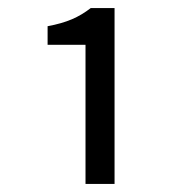

<svg xmlns="http://www.w3.org/2000/svg" viewBox="-20 -897 450 476"><path d="M192 -441H264V-877H205C175 -854 146 -841 98 -832V-786H192Z"/></svg>

Font: Noto Sans JP Regular
Style: Regular
Weight: 400
Designer: Ryoko NISHIZUKA (kana & ideographs); Paul D. Hunt (Latin, Greek & Cyrillic); Wenlong ZHANG (bopomofo); Sandoll Communica
Foundry: Adobe Systems Incorporated
Version: Version 1.004;PS 1.004;hotconv 1.0.82;makeotf.lib2.5.63406